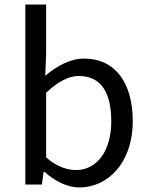

<svg xmlns="http://www.w3.org/2000/svg" viewBox="-20 -816 658 849"><path d="M331 13C455 13 567 -94 567 -280C567 -448 491 -557 351 -557C290 -557 230 -523 180 -481L184 -578V-796H92V0H165L173 -56H177C224 -13 281 13 331 13ZM316 -64C280 -64 231 -78 184 -120V-406C235 -454 283 -480 328 -480C432 -480 472 -400 472 -279C472 -145 406 -64 316 -64Z"/></svg>

Font: Source Han Sans KR
Style: Regular
Weight: 400
Designer: Ryoko NISHIZUKA 西塚涼子 (kana, bopomofo & ideographs); Paul D. Hunt (Latin, Greek & Cyrillic); Sandoll Communications 산돌커뮤니
Foundry: Adobe
Version: Version 2.004;hotconv 1.0.118;makeotfexe 2.5.65603